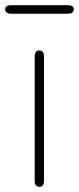

<svg xmlns="http://www.w3.org/2000/svg" viewBox="-29 -722 305 742"><path d="M123 0Q105 0 105 -24V-503Q105 -527 123 -527Q141 -527 141 -503V-24Q141 0 123 0ZM15 -669Q-9 -669 -9 -686Q-9 -702 15 -702H232Q256 -702 256 -686Q256 -669 232 -669Z"/></svg>

Font: Resource Han Rounded KR ExtraLight
Style: Regular
Weight: 250
Designer: Cyano Hao (round all glyphs); Ryoko NISHIZUKA 西塚涼子 (kana, bopomofo & ideographs); Paul D. Hunt (Latin, Greek & Cyrillic)
Foundry: Cyano Hao
Version: 0.990